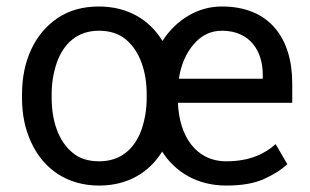

<svg xmlns="http://www.w3.org/2000/svg" viewBox="-20 -558 948 588"><path d="M47.4 -258.3C47.4 -207.5 56.6 -162.1 75.7 -121.6C113.3 -40.5 185.5 10.3 283.7 10.3C371.1 10.3 437 -29.8 476.6 -93.8C517.6 -29.3 585.9 10.3 673.3 10.3C721.2 10.3 760.3 3.4 790.5 -10.7C820.8 -24.9 843.8 -39.6 859.9 -55.2L824.2 -116.7C791.5 -87.4 745.1 -64 673.3 -64C578.1 -64 528.8 -143.6 524.9 -243.2H875V-302.7C875 -440.4 805.7 -538.1 659.7 -538.1C587.4 -538.6 520 -498.5 477.5 -432.6C438 -497.6 371.1 -538.1 282.7 -538.1C233.9 -538.1 191.9 -526.4 156.7 -502.9C86.4 -455.6 47.4 -371.6 47.4 -269.5ZM659.7 -463.9C746.6 -463.9 784.7 -400.4 784.7 -329.6V-316.9H527.8C534.2 -359.4 549.3 -394.5 573.2 -422.4C596.7 -450.2 625.5 -463.9 659.7 -463.9ZM138.2 -269.5C138.2 -304.2 143.6 -335.9 153.8 -365.7C174.3 -424.3 216.8 -463.9 282.7 -463.9C316.4 -463.9 343.8 -455.1 365.7 -437C408.7 -400.9 429.2 -338.4 429.2 -269.5V-258.3C429.2 -223.6 423.8 -191.4 413.6 -161.6C392.6 -102.5 350.1 -64 283.7 -64C250 -64 222.7 -72.8 201.7 -90.8C158.7 -126 138.2 -188.5 138.2 -258.3Z"/></svg>

Font: Vazirmatn
Style: Regular
Weight: 400
Designer: Saber Rastikerdar
Foundry: Saber Rastikerdar
Version: Version 33.003